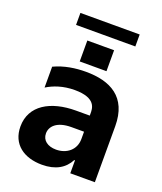

<svg xmlns="http://www.w3.org/2000/svg" viewBox="-154 -945 890 1053"><g transform="rotate(20 290.5 -418.5)"><path d="M477.3 -845.5H131.4V-775.6H477.3ZM218.8 -716.3V-594.1H375V-716.3ZM217.3 9.2C296.5 9.2 348 -22 375.7 -75.6H380V0H523.4V-326.7C523.4 -497.9 412.6 -552.6 271 -552.6C210.9 -552.6 145.6 -543.3 86.6 -515.3V-393.5C125.7 -417.6 179 -437.5 247.5 -437.5C374.3 -437.5 372.2 -373.9 372.2 -345.2V-333.8H291.9C144.5 -333.8 35.2 -271.3 35.2 -148.1C35.2 -44.4 112.2 9.2 217.3 9.2ZM261.7 -95.2C213.1 -95.2 179.7 -119.3 179.7 -160.2C179.7 -200.6 213.8 -240.1 299.4 -240.1H372.9V-197.1C372.9 -134.6 323.9 -95.2 261.7 -95.2Z"/></g></svg>

Font: TID UI
Style: Bold
Weight: 700
Designer: The TID Project Authors
Foundry: Bakken & Bæck
Version: Version 1.001;hotconv 1.0.109;makeotfexe 2.5.65596